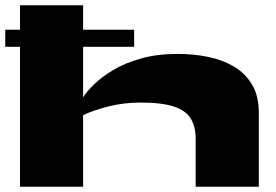

<svg xmlns="http://www.w3.org/2000/svg" viewBox="-21 -710 1049 730"><path d="M55 0V-690H295V-340Q308 -361 336.5 -389Q365 -417 409 -443.5Q453 -470 514.5 -487.5Q576 -505 655 -505Q714 -505 769 -494Q824 -483 867.5 -457.5Q911 -432 937 -389Q963 -346 963 -282V0H723V-182Q723 -227 705 -258Q687 -289 641.5 -304.5Q596 -320 513 -320Q447 -320 388 -304.5Q329 -289 295 -272V0ZM-1 -597H489V-532H-1Z"/></svg>

Font: Syne ExtraBold
Style: Regular
Weight: 800
Designer: Lucas Descroix
Foundry: Bonjour Monde
Version: Version 2.200; ttfautohint (v1.8.4)